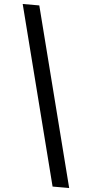

<svg xmlns="http://www.w3.org/2000/svg" viewBox="-66 -903 536 1118"><g transform="rotate(5 201.5 -344.0)"><path d="M286 178H383L117 -866H20Z"/></g></svg>

Font: Noto Sans Malayalam UI Medium
Style: Regular
Weight: 500
Designer: Jelle Bosma - Monotype Design Team
Foundry: Monotype Imaging Inc.
Version: Version 2.104